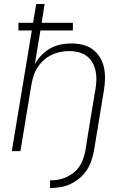

<svg xmlns="http://www.w3.org/2000/svg" viewBox="-20 -755 640 959"><path d="M230 184V146Q250 146 270.5 142.5Q291 139 310 130.5Q329 122 346.5 108.5Q364 95 376 77.5Q388 60 395 40Q402 20 406 0Q418 -78 431 -155.5Q444 -233 457 -311Q461 -334 461.5 -357.5Q462 -381 457 -403Q452 -425 441 -444Q430 -463 412 -476Q394 -489 371.5 -494.5Q349 -500 326 -500Q303 -500 281 -495.5Q259 -491 238 -481Q217 -471 199 -455Q181 -439 168 -419Q155 -399 148 -377Q141 -355 137 -333L82 0H39L139 -603H72V-641H145L161 -735H203L188 -641H344V-603H182L154 -435Q168 -459 187.5 -479.5Q207 -500 231.5 -513.5Q256 -527 282.5 -532.5Q309 -538 335 -538Q364 -538 392 -531.5Q420 -525 442 -509Q464 -493 478.5 -469.5Q493 -446 499 -419Q505 -392 504.5 -362.5Q504 -333 499 -304L449 0Q444 25 435.5 50Q427 75 412 97Q397 119 375.5 136.5Q354 154 330 165Q306 176 280.5 180Q255 184 230 184Z"/></svg>

Font: Iosevka Curly XLtEx
Style: Italic
Weight: 200
Width: 7
Italic angle: -9°
Monospace: yes
Designer: Belleve Invis
Foundry: Belleve Invis
Version: Version 11.1.0; ttfautohint (v1.8.3)